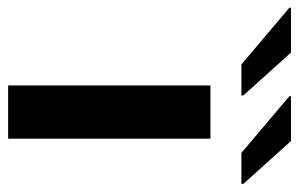

<svg xmlns="http://www.w3.org/2000/svg" viewBox="-266 -598 753 484"><g transform="rotate(90 111.0 -356.5)"><path d="M85 0V-510H219V0ZM333 -588H255L112 -709V-713H225L333 -593ZM110 -588H32L-111 -709V-713H2L110 -593Z"/></g></svg>

Font: Saira Expanded SemiBold
Style: Regular
Weight: 600
Width: 7
Designer: Hector Gatti with collaboration of the Omnibus-Type team
Foundry: Omnibus-Type
Version: Version 1.100; ttfautohint (v1.8.3)